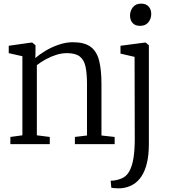

<svg xmlns="http://www.w3.org/2000/svg" viewBox="-20 -792 943 1055"><path d="M103 -48.5V-483L28 -500V-540.5L151 -558H157.5L175 -543.5V-500L174 -473Q195.5 -492 229.2 -512.5Q263 -533 302.8 -546.5Q342.5 -560 380 -560Q444 -560 478 -534.8Q512 -509.5 524.8 -458.5Q537.5 -407.5 537.5 -330V-47.5L610 -39.5V0H391.5V-39.5L458 -47.5V-330.5Q458 -387 450.2 -424.8Q442.5 -462.5 418.8 -481.2Q395 -500 348 -500Q318.5 -500 288.5 -490.5Q258.5 -481 231 -465.8Q203.5 -450.5 182.5 -434V-48.5L253.5 -39.5V0H37V-39.5ZM644.5 242.5Q639 243 627.5 242.8Q616 242.5 605.2 241.5Q594.5 240.5 591.5 239L588 201Q595.5 201.5 611.5 199Q627.5 196.5 644.5 190Q673.5 179.5 690 150.2Q706.5 121 713.5 76Q720.5 31 720.5 -26.5L719.5 -479.5L642 -497.5V-540.5L775.5 -558H780.5L798 -543.5V-1Q798 58.5 787.5 103Q777 147.5 757 177.5Q737 207.5 708.5 223.5Q680 239.5 644.5 242.5ZM749 -650Q722.5 -650 708.5 -665.8Q694.5 -681.5 694.5 -707Q694.5 -732 710 -752Q725.5 -772 755.5 -772H756.5Q782.5 -772 796.8 -756Q811 -740 811 -715Q811 -689.5 795.5 -669.8Q780 -650 750 -650Z"/></svg>

Font: Merriweather 36pt Light
Style: Regular
Weight: 300
Designer: Eben Sorkin
Foundry: Eben Sorkin
Version: Version 2.100